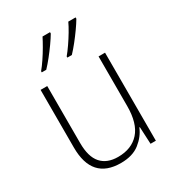

<svg xmlns="http://www.w3.org/2000/svg" viewBox="-185 -879 918 1001"><g transform="rotate(-30 274.5 -378.0)"><path d="M464 -530V0H432L427 -103H424Q406 -58 363 -24Q320 10 249 10Q76 10 76 -183V-530H116V-187Q116 -104 151 -64.5Q186 -25 252 -25Q334 -25 379.5 -76Q425 -127 425 -232V-530ZM423 -766V-758Q410 -736 390.5 -708.5Q371 -681 349.5 -654Q328 -627 308 -606H281V-613Q297 -632 316 -659.5Q335 -687 352 -715.5Q369 -744 379 -766ZM269 -766V-758Q256 -736 236.5 -708.5Q217 -681 195.5 -654Q174 -627 154 -606H127V-613Q143 -632 161.5 -659.5Q180 -687 196.5 -715.5Q213 -744 224 -766Z"/></g></svg>

Font: Noto Sans Disp ExtLt
Style: Regular
Weight: 200
Designer: Monotype Design Team
Foundry: Monotype Imaging Inc.
Version: Version 2.000;GOOG;noto-source:20170915:90ef993387c0